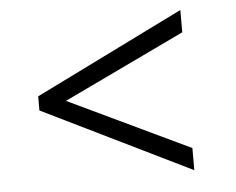

<svg xmlns="http://www.w3.org/2000/svg" viewBox="-43 -587 748 609"><g transform="rotate(-5 331.5 -282.0)"><path d="M552 -27 79 -258.5V-303.5L552 -537V-466L165.5 -281.5L552 -97.5Z"/></g></svg>

Font: Merriweather 96pt ExtraBold
Style: Regular
Weight: 800
Version: Version 2.100